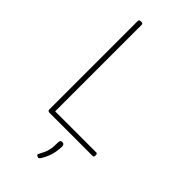

<svg xmlns="http://www.w3.org/2000/svg" viewBox="-350 -973 1327 1327"><g transform="rotate(45 313.5 -309.5)"><path d="M170 0Q151 0 151 -15V-879Q151 -887 155.5 -890.5Q160 -894 170 -894Q181 -894 185 -890.5Q189 -887 189 -879V-35H591Q596 -35 599 -31Q602 -27 602 -18Q602 -8 599 -4Q596 0 591 0ZM324 272Q314 268 313.5 262.5Q313 257 320 246Q333 222 340.5 203.5Q348 185 351.5 161.5Q355 138 355 101Q355 93 359 86.5Q363 80 374 80Q385 80 390 86.5Q395 93 395 101Q395 129 390 157Q385 185 374.5 211Q364 237 349 262Q344 269 338.5 273Q333 277 324 272Z"/></g></svg>

Font: Playwrite HR Lijeva Thin
Style: Regular
Weight: 250
Designer: Veronika Burian, José Scaglione
Foundry: TypeTogether
Version: Version 1.002